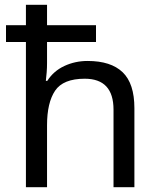

<svg xmlns="http://www.w3.org/2000/svg" viewBox="-20 -780 661 800"><path d="M88 0V-605H5V-675H88V-760H176V-675H380V-605H176V-517Q176 -498 174.5 -478.5Q173 -459 171 -443H177Q203 -484 248 -505Q293 -526 345 -526Q442 -526 491 -479Q540 -432 540 -329V0H453V-323Q453 -452 333 -452Q243 -452 209.5 -402Q176 -352 176 -258V0Z"/></svg>

Font: Noto Sans Historical
Style: Regular
Weight: 400
Designer: Monotype Design Team
Foundry: Monotype Imaging Inc.
Version: Version 2.013; ttfautohint (v1.8.4.7-5d5b)